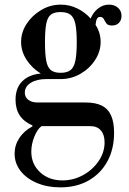

<svg xmlns="http://www.w3.org/2000/svg" viewBox="-20 -482 558 828"><path d="M240 326Q184 326 139 307Q94 288 68.5 255Q43 222 43 181Q43 144 63.5 113Q84 82 120 63V59Q83 43 65 15.5Q47 -12 47 -52Q47 -102 75.5 -131Q104 -160 156 -165Q119 -187 95 -223.5Q71 -260 71 -301Q71 -343 95 -379.5Q119 -416 158 -439Q197 -462 242 -462Q280 -462 313.5 -445.5Q347 -429 371 -402Q382 -429 403 -445.5Q424 -462 450 -462Q474 -462 489 -448.5Q504 -435 504 -414Q504 -395 493 -383.5Q482 -372 463 -372Q445 -372 438.5 -381.5Q432 -391 427.5 -400Q423 -409 411 -409Q403 -409 398.5 -401.5Q394 -394 392 -375Q403 -358 408.5 -339.5Q414 -321 414 -301Q414 -260 390 -223Q366 -186 326.5 -163.5Q287 -141 242 -141H179Q139 -141 113 -125Q87 -109 87 -82Q87 -63 102 -51.5Q117 -40 142 -40H349Q392 -40 419 -26.5Q446 -13 459 16Q472 45 472 90Q472 161 443 214Q414 267 362 296.5Q310 326 240 326ZM249 296Q297 296 338.5 273Q380 250 405.5 212.5Q431 175 431 132Q431 99 415 80.5Q399 62 370 62H159Q141 75 128 107.5Q115 140 115 172Q115 226 153 261Q191 296 249 296ZM241 -168Q269 -168 284 -179.5Q299 -191 305 -220Q311 -249 311 -300Q311 -351 305 -379Q299 -407 284 -418.5Q269 -430 241 -430Q214 -430 199.5 -419Q185 -408 179.5 -380Q174 -352 174 -300Q174 -248 179.5 -219.5Q185 -191 199.5 -179.5Q214 -168 241 -168Z"/></svg>

Font: Libre Bodoni
Style: Regular
Weight: 400
Designer: Pablo Impallari, Rodrigo Fuenzalida
Foundry: Impallari Type
Version: Version 2.005;gftools[0.9.23]